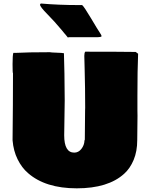

<svg xmlns="http://www.w3.org/2000/svg" viewBox="-20 -1031 829 1082"><path d="M754.9 -378.4 753.4 -241.2Q753.4 -178.2 733.2 -129.9Q712.9 -81.5 679.7 -51.8Q589.4 30.3 412.6 30.3Q235.8 30.3 137.7 -55.7Q103 -85.4 79.3 -133.1Q55.7 -180.7 50.8 -240.7Q53.2 -444.8 53.2 -618.2Q50.8 -618.2 50.8 -669.4Q50.8 -720.7 55.2 -732.9H65.4Q137.2 -736.8 261.2 -736.8Q270 -734.9 293.2 -734.4Q316.4 -733.9 325.2 -732.9L340.3 -731Q343.8 -634.3 344.7 -464.8L341.8 -268.6Q341.8 -170.9 398.4 -170.9Q422.4 -170.9 438.7 -191.9Q455.1 -212.9 456.1 -239.3L458 -244.1L459.5 -408.7L460 -423.3Q460 -536.6 457 -642.1L456.1 -677.7Q455.1 -699.2 455.1 -716.3Q455.1 -733.4 460.4 -739.7Q648.9 -739.7 744.6 -738.3Q748 -734.9 753.4 -731.9H752.9L758.3 -728.5Q754.4 -636.2 754.4 -491.2V-407.2ZM367.2 -821.3 362.8 -819.3Q361.8 -820.3 345.2 -840.8V-840.3L330.1 -858.9Q286.6 -911.1 246.1 -951.9Q205.6 -992.7 205.6 -1004.9Q205.6 -1007.3 210 -1011.2Q310.1 -1002.4 424.8 -1002.4H439.5L442.4 -1002.9Q453.1 -995.1 492.9 -928Q532.7 -860.8 542.5 -846.9Q552.2 -833 552.2 -827.1Q552.2 -821.3 522.5 -821.3Z"/></svg>

Font: Bowlby One
Style: Regular
Weight: 400
Designer: vernon adams
Foundry: vernon adams
Version: Version 1.001